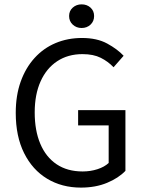

<svg xmlns="http://www.w3.org/2000/svg" viewBox="-20 -841 657 873"><path d="M348 12Q261.4 12 194.5 -28.3Q127.6 -68.6 89.6 -144.8Q51.6 -221 51.6 -327.6Q51.6 -407.1 74.1 -469.9Q96.6 -532.8 137.2 -577.4Q177.8 -622.1 232.8 -645.2Q287.8 -668.3 352.8 -668.3Q421 -668.3 467.4 -643Q513.8 -617.7 542.1 -587.4L496.3 -535.2Q471.7 -561.3 438.2 -578.1Q404.8 -594.9 355 -594.9Q288.9 -594.9 240 -562.6Q191.1 -530.3 164.5 -470.9Q137.8 -411.5 137.8 -329.8Q137.8 -247.3 163.3 -187.1Q188.7 -126.9 237.3 -94.2Q285.9 -61.4 355.9 -61.4Q391.4 -61.4 423.2 -71.7Q455 -82 474.1 -100V-270.9H335.2V-340.1H550.3V-64.2Q518.8 -31.2 466.6 -9.6Q414.5 12 348 12ZM351 -713.7Q327.4 -713.7 310.8 -729Q294.2 -744.4 294.2 -768.1Q294.2 -791.6 310.8 -806.4Q327.4 -821.2 351 -821.2Q375.3 -821.2 391.6 -806.4Q407.9 -791.6 407.9 -768.1Q407.9 -744.4 391.6 -729Q375.3 -713.7 351 -713.7Z"/></svg>

Font: Source Sans 3 VF
Style: Regular
Weight: 200
Designer: Paul D. Hunt
Foundry: Adobe
Version: Version 3.046;hotconv 1.0.118;makeotfexe 2.5.65603